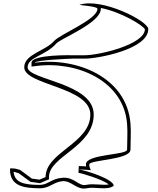

<svg xmlns="http://www.w3.org/2000/svg" viewBox="-20 -925 934 1133"><path d="M213 135 168 129 99 78C82 74 74 69 57 69C46 69 39 65 39 75C39 172 118 186 216 186C274 186 296 148 351 144C402 141 435 199 492 186C539 175 615 201 651 171C651 132 482 79 445 75C550 77 507 93 507 45C507 18 750 19 750 -42C750 -92 754 -144 750 -195C729 -469 432 -588 186 -555C186 -570 391 -579 408 -579H480C560 -579 855 -635 855 -753C855 -802 579 -940 450 -897C441 -894 555 -889 555 -873C555 -809 337 -726 297 -681C247 -624 123 -605 123 -528C123 -422 513 -413 513 -249C513 -78 249 -28 249 120ZM216 156 269 133V120C269 -4 533 -57 533 -249C533 -437 143 -453 143 -528C143 -588 249 -596 312 -668C339 -699 575 -789 575 -873V-878C696 -854 825 -775 835 -752C833 -662 565 -599 480 -599H408C408 -599 166 -605 166 -555V-532L189 -535C436 -568 711 -447 730 -193C734 -144 730 -93 730 -42C730 -9 487 -17 487 45C487 49 488 54 488 57C477 56 463 55 445 55L443 95C468 98 586 135 622 163C590 171 534 156 488 166C444 176 420 119 350 124C284 128 263 166 216 166C121 166 67 153 60 89C70 90 74 93 90 97L160 148Z"/></svg>

Font: CISF Camouflage Kit
Style: OuLn
Weight: 400
Designer: Robert Jablonski, Jasper
Foundry: Cannot Into Space Fonts
Version: Version 1.27